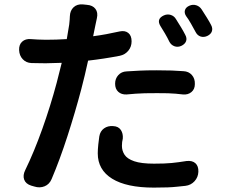

<svg xmlns="http://www.w3.org/2000/svg" viewBox="-20 -809 1040 874"><path d="M504 -428Q504 -451 518.5 -467Q533 -483 556 -484Q588 -486 616.5 -487.5Q645 -489 694 -489Q737 -489 761.5 -488Q786 -487 815 -485Q839 -484 853.5 -467.5Q868 -451 867 -426Q867 -403 851.5 -390Q836 -377 813 -379Q795 -381 779.5 -382.5Q764 -384 744.5 -384.5Q725 -385 695 -385Q662 -385 639 -384.5Q616 -384 597.5 -382.5Q579 -381 556 -379Q533 -378 518.5 -391Q504 -404 504 -428ZM495 -235Q519 -234 530 -217.5Q541 -201 539 -178Q535 -163 535 -145Q535 -123 547 -104.5Q559 -86 591 -75Q623 -64 681 -64Q731 -64 761.5 -67Q792 -70 829 -76Q855 -79 869.5 -66Q884 -53 883 -27Q882 -2 865.5 16Q849 34 824 37Q803 39 785 41Q767 43 743 44Q719 45 680 45Q556 45 490.5 4.5Q425 -36 425 -111Q425 -128 427.5 -152Q430 -176 432 -188Q436 -212 453.5 -224.5Q471 -237 495 -235ZM726 -739Q742 -746 757.5 -741Q773 -736 781 -722Q792 -705 804 -685Q816 -665 823 -651Q832 -635 827 -621.5Q822 -608 805 -600Q789 -593 774 -598.5Q759 -604 751 -619Q743 -636 731 -656.5Q719 -677 710 -691Q691 -723 726 -739ZM842 -783Q858 -790 873.5 -785Q889 -780 898 -766Q909 -749 921.5 -729Q934 -709 941 -695Q949 -680 944.5 -666.5Q940 -653 923 -645Q907 -638 892.5 -643Q878 -648 870 -664Q861 -681 849 -702Q837 -723 827 -736Q818 -750 822 -763Q826 -776 842 -783ZM189 -628Q237 -628 284 -631L295 -697Q298 -724 298 -735Q299 -761 315 -776Q331 -791 357 -789L376 -787Q402 -785 414.5 -768.5Q427 -752 421 -726Q420 -719 417.5 -709.5Q415 -700 414 -693L404 -644Q434 -648 464 -653.5Q494 -659 525 -666Q549 -671 564 -659Q579 -647 579 -621Q579 -596 564 -578Q549 -560 525 -555Q452 -541 381 -533Q374 -500 366 -467Q358 -434 350 -403Q322 -297 287 -189Q252 -81 215 6Q205 30 183 39Q161 48 136 40L122 36Q97 28 90 8.5Q83 -11 95 -35Q135 -117 172.5 -222Q210 -327 238 -432L261 -523L188 -521Q170 -521 152 -521.5Q134 -522 123 -522Q99 -523 83.5 -539.5Q68 -556 67 -581Q66 -606 81 -619.5Q96 -633 120 -631Q131 -630 152.5 -629Q174 -628 189 -628Z"/></svg>

Font: Chiron GoRound TC SB
Style: Regular
Weight: 500
Designer: Ryoko NISHIZUKA 西塚涼子 (kana, bopomofo & ideographs); Paul D. Hunt (Latin, Greek & Cyrillic); Sandoll Communications 산돌커뮤니
Foundry: Adobe
Version: Version 1.000;hotconv 1.1.1;makeotfexe 2.6.0